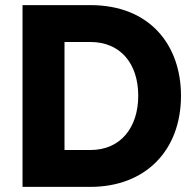

<svg xmlns="http://www.w3.org/2000/svg" viewBox="-20 -730 756 750"><path d="M68 0H333C547 0 687 -141 687 -356C687 -552 567 -710 333 -710H68ZM333 -566C451 -566 520 -481 520 -356C520 -234 453 -144 333 -144H232V-566Z"/></svg>

Font: FIGSv2-sans-serif ExtraBold
Style: Regular
Weight: 800
Designer: Matt McInerney, Pablo Impallari, Rodrigo Fuenzalida,Mirko Velimirovic
Foundry: Matt McInerney, Pablo Impallari, Rodrigo Fuenzalida
Version: Version 4.021;hotconv 1.0.109;makeotfexe 2.5.65596